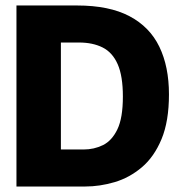

<svg xmlns="http://www.w3.org/2000/svg" viewBox="-20 -680 661 700"><path d="M40 0V-660H261Q378 -660 452 -621Q526 -582 561 -509.5Q596 -437 596 -336Q596 -238 569 -173Q542 -108 497 -70Q452 -32 398 -16Q344 0 290 0ZM268 -525H202V-135H285Q323 -135 355.5 -151Q388 -167 408 -208.5Q428 -250 428 -328Q428 -403 409 -446Q390 -489 354 -507Q318 -525 268 -525Z"/></svg>

Font: Bricolage Grotesque 48pt ExtraBold
Style: Regular
Weight: 800
Designer: Mathieu Triay
Foundry: Atelier Triay
Version: Version 1.000; ttfautohint (v1.8.4.7-5d5b);gftools[0.9.32]